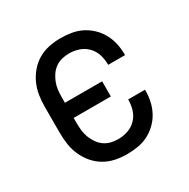

<svg xmlns="http://www.w3.org/2000/svg" viewBox="-128 -644 756 769"><g transform="rotate(-30 250.0 -260.0)"><path d="M247 8Q220 8 193.5 2.5Q167 -3 144 -16.5Q121 -30 103.5 -50.5Q86 -71 75 -95.5Q64 -120 60 -146.5Q56 -173 56 -200V-320Q56 -347 60 -373.5Q64 -400 75 -424.5Q86 -449 103.5 -469.5Q121 -490 144 -503.5Q167 -517 193.5 -522.5Q220 -528 247 -528Q272 -528 297 -524Q322 -520 344 -509Q366 -498 384.5 -480.5Q403 -463 415 -441Q427 -419 432.5 -394.5Q438 -370 438 -345V-340H360V-343Q360 -366 353 -388Q346 -410 330 -426.5Q314 -443 292 -450.5Q270 -458 247 -458Q230 -458 213.5 -454Q197 -450 183 -440Q169 -430 159.5 -416Q150 -402 144 -386.5Q138 -371 136 -354Q134 -337 134 -320V-295H306V-225H134V-200Q134 -183 136 -166Q138 -149 144 -133.5Q150 -118 159.5 -104Q169 -90 183 -80Q197 -70 213.5 -66Q230 -62 247 -62Q270 -62 292 -69.5Q314 -77 330 -93.5Q346 -110 353 -132Q360 -154 360 -177V-180H438V-175Q438 -150 432.5 -125.5Q427 -101 415 -79Q403 -57 384.5 -39.5Q366 -22 344 -11Q322 0 297 4Q272 8 247 8Z"/></g></svg>

Font: Iosevka MaddieWtf
Style: Regular
Weight: 400
Monospace: yes
Designer: Belleve Invis
Foundry: Belleve Invis
Version: Version 31.3.0; ttfautohint (v1.8.3)